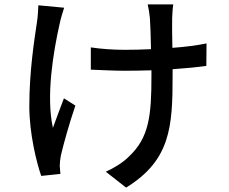

<svg xmlns="http://www.w3.org/2000/svg" viewBox="-20 -792 1040 871"><path d="M154 -768C153 -748 152 -719 148 -694C136 -613 113 -470 113 -310C113 -186 146 -54 167 6L254 -3C253 -16 252 -31 251 -40C251 -51 253 -71 256 -86C268 -138 296 -238 322 -313L270 -346C253 -303 234 -249 220 -212C188 -356 222 -558 251 -686C255 -706 264 -736 271 -757ZM917 -595C873 -586 819 -579 762 -575C761 -632 760 -689 761 -711C762 -732 763 -753 766 -772H650C654 -756 658 -731 660 -710C662 -684 664 -626 665 -569C625 -567 585 -566 547 -566C494 -566 438 -570 392 -577V-476C438 -474 503 -471 549 -471C587 -471 627 -472 667 -473V-448C667 -269 657 -168 565 -82C539 -55 494 -28 460 -13L552 59C754 -65 763 -218 763 -448V-478C820 -482 873 -487 916 -493Z"/></svg>

Font: Noto Sans T Chinese Medium
Style: Regular
Weight: 500
Designer: Ryoko NISHIZUKA (kana & ideographs); Paul D. Hunt (Latin, Greek & Cyrillic); Wenlong ZHANG (bopomofo); Sandoll Communica
Foundry: Adobe Systems Incorporated
Version: Version 1.000;PS 1;hotconv 1.0.78;makeotf.lib2.5.61930